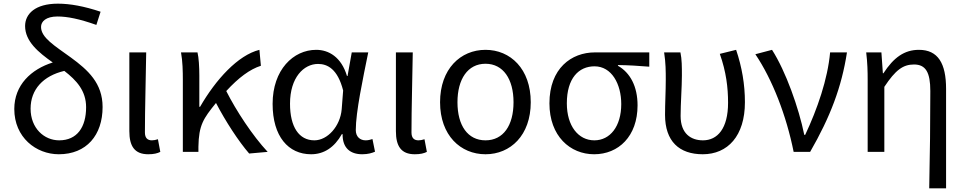

<svg xmlns="http://www.w3.org/2000/svg" viewBox="-20 -829 5268 1048"><path d="M301 13C452 13 540 -91 540 -245C540 -375 460 -447 367 -515C279 -579 204 -623 204 -682C204 -712 231 -739 294 -739C347 -739 413 -726 506 -693L529 -765C439 -795 363 -809 296 -809C172 -809 117 -753 117 -687C117 -603 190 -543 268 -488C150 -451 58 -365 58 -234C58 -79 177 13 301 13ZM147 -236C147 -341 216 -415 331 -442C397 -391 450 -334 450 -244C450 -135 401 -63 303 -63C221 -63 147 -129 147 -236Z M789 13C820 13 839 8 855 0L842 -69C830 -65 819 -63 809 -63C786 -63 771 -75 771 -106C771 -237 776 -396 778 -543H686V-113C686 -32 714 13 789 13Z M978 0H1063V-28C1065 -146 1090 -182 1159 -267C1211 -167 1282 -58 1340 9L1441 0C1358 -89 1269 -225 1215 -332C1282 -405 1344 -451 1404 -470L1396 -557C1279 -528 1158 -395 1072 -246H1068V-416C1068 -464 1065 -514 1058 -543H968C977 -495 978 -438 978 -394Z M1678 13C1748 13 1805 -24 1846 -97H1850C1849 -21 1892 13 1957 13C1989 13 2011 6 2027 -1L2013 -70C2002 -66 1988 -63 1976 -63C1946 -63 1922 -82 1922 -119C1922 -218 1961 -400 1990 -543H1900L1877 -414H1874C1843 -518 1774 -557 1706 -557C1581 -557 1468 -448 1468 -262C1468 -84 1554 13 1678 13ZM1696 -63C1612 -63 1563 -136 1563 -263C1563 -406 1638 -480 1716 -480C1767 -480 1823 -453 1853 -335L1845 -232C1837 -140 1768 -63 1696 -63Z M2244 13C2275 13 2294 8 2310 0L2297 -69C2285 -65 2274 -63 2264 -63C2241 -63 2226 -75 2226 -106C2226 -237 2231 -396 2233 -543H2141V-113C2141 -32 2169 13 2244 13Z M2630 13C2766 13 2877 -90 2877 -271C2877 -453 2766 -557 2630 -557C2494 -557 2382 -453 2382 -271C2382 -90 2494 13 2630 13ZM2630 -63C2533 -63 2477 -144 2477 -271C2477 -397 2533 -481 2630 -481C2727 -481 2783 -397 2783 -271C2783 -144 2727 -63 2630 -63Z M3223 13C3356 13 3460 -85 3460 -254C3460 -357 3420 -432 3353 -470V-474C3413 -473 3463 -470 3524 -465V-543H3227C3099 -543 2979 -456 2979 -265C2979 -86 3092 13 3223 13ZM3224 -63C3137 -63 3074 -141 3074 -265C3074 -402 3139 -467 3225 -467C3319 -467 3371 -370 3371 -261C3371 -139 3310 -63 3224 -63Z M3816 13C3952 13 4046 -87 4046 -271C4046 -368 4030 -462 3998 -557L3909 -535C3944 -436 3954 -351 3954 -268C3954 -127 3896 -63 3817 -63C3752 -63 3695 -99 3695 -196C3695 -263 3702 -355 3702 -416C3702 -464 3702 -505 3694 -543H3605C3614 -486 3614 -438 3614 -394C3614 -330 3610 -266 3610 -202C3610 -58 3687 13 3816 13Z M4312 0H4402C4512 -191 4574 -354 4603 -543H4511C4498 -397 4441 -233 4375 -93H4370C4340 -240 4269 -440 4194 -557L4103 -533C4196 -395 4272 -199 4312 0Z M5052 199H5144V-344C5144 -483 5100 -557 4996 -557C4916 -557 4858 -515 4802 -429H4799L4791 -543H4708C4715 -486 4716 -438 4716 -394V0H4807V-355C4868 -447 4909 -477 4969 -477C5033 -477 5058 -434 5058 -332C5058 -175 5056 22 5052 199Z"/></svg>

Font: Noto Sans JP
Style: Regular
Weight: 400
Designer: Ryoko NISHIZUKA  (kana, bopomofo & ideographs); Paul D. Hunt (Latin, Greek & Cyrillic); Sandoll Communications , Soo-you
Foundry: Adobe
Version: Version 2.002;hotconv 1.0.116;makeotfexe 2.5.65601